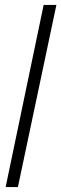

<svg xmlns="http://www.w3.org/2000/svg" viewBox="-20 -763 250 783"><path d="M3 0 158 -743H210L53 0Z"/></svg>

Font: Saira ExtraCondensed Light
Style: Italic
Weight: 300
Width: 2
Italic angle: -12°
Designer: Hector Gatti with collaboration of the Omnibus-Type team
Foundry: Omnibus-Type
Version: Version 1.101